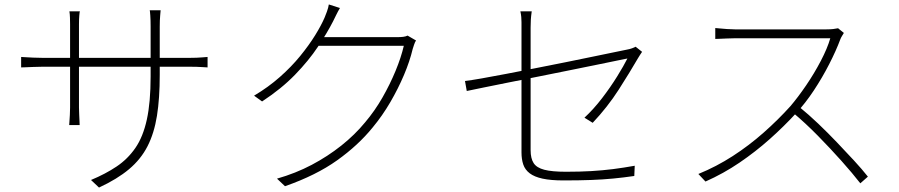

<svg xmlns="http://www.w3.org/2000/svg" viewBox="-20 -810 4040 863"><path d="M698 -473Q698 -368 685.5 -289.5Q673 -211 643 -152.5Q613 -94 560 -49.5Q507 -5 425 33L389 -1Q454 -28 504 -61.5Q554 -95 588.5 -145Q623 -195 640 -272.5Q657 -350 657 -466V-690Q657 -720 655.5 -741Q654 -762 653 -764H702Q702 -762 700 -741Q698 -720 698 -690ZM339 -759Q338 -758 336.5 -741Q335 -724 335 -701V-327Q335 -313 336 -294.5Q337 -276 337.5 -262.5Q338 -249 338 -248H291Q291 -249 292 -262Q293 -275 294 -293.5Q295 -312 295 -327V-701Q295 -713 294.5 -730Q294 -747 292 -759ZM75 -554Q76 -554 91.5 -553Q107 -552 129 -551Q151 -550 169 -550H836Q865 -550 888 -552Q911 -554 913 -554V-507Q911 -507 888 -508.5Q865 -510 836 -510H169Q150 -510 128.5 -509Q107 -508 91.5 -507.5Q76 -507 75 -507Z M1850 -628Q1845 -621 1841 -608.5Q1837 -596 1835 -590Q1822 -535 1796 -473.5Q1770 -412 1734.5 -351Q1699 -290 1655 -237Q1590 -157 1495.5 -89.5Q1401 -22 1261 27L1225 -7Q1309 -31 1381 -69Q1453 -107 1514 -155.5Q1575 -204 1621 -260Q1665 -312 1699 -371.5Q1733 -431 1758 -491.5Q1783 -552 1795 -604H1398L1419 -643Q1430 -643 1465.5 -643Q1501 -643 1547.5 -643Q1594 -643 1640 -643Q1686 -643 1720.5 -643Q1755 -643 1764 -643Q1781 -643 1792.5 -644.5Q1804 -646 1812 -650ZM1508 -774Q1499 -759 1491 -742.5Q1483 -726 1477 -714Q1451 -663 1409.5 -600.5Q1368 -538 1306.5 -474.5Q1245 -411 1158 -354L1122 -380Q1186 -418 1238 -464Q1290 -510 1329.5 -558.5Q1369 -607 1396.5 -651.5Q1424 -696 1439 -731Q1443 -740 1449.5 -758Q1456 -776 1458 -790Z M2324 -125Q2324 -149 2324 -193.5Q2324 -238 2324 -293Q2324 -348 2324 -407Q2324 -466 2324 -520.5Q2324 -575 2324 -618.5Q2324 -662 2324 -686Q2324 -699 2324 -710.5Q2324 -722 2323 -733.5Q2322 -745 2319 -759H2370Q2367 -738 2366 -721.5Q2365 -705 2365 -686Q2365 -663 2365 -619.5Q2365 -576 2365 -521.5Q2365 -467 2365 -409Q2365 -351 2365 -296.5Q2365 -242 2365 -199.5Q2365 -157 2365 -135Q2365 -98 2378.5 -77Q2392 -56 2426.5 -47Q2461 -38 2524 -38Q2587 -38 2638 -41Q2689 -44 2736 -50Q2783 -56 2833 -65L2831 -19Q2783 -12 2736.5 -7.5Q2690 -3 2636.5 -1Q2583 1 2513 1Q2456 1 2419 -7Q2382 -15 2361 -31Q2340 -47 2332 -70.5Q2324 -94 2324 -125ZM2866 -577Q2862 -572 2857 -563.5Q2852 -555 2848 -549Q2830 -518 2808 -482Q2786 -446 2761 -407Q2736 -368 2706.5 -330.5Q2677 -293 2644 -258L2607 -281Q2648 -319 2686 -368.5Q2724 -418 2754 -466.5Q2784 -515 2800 -547Q2799 -547 2765 -540Q2731 -533 2675 -521.5Q2619 -510 2549.5 -496Q2480 -482 2408 -467.5Q2336 -453 2269.5 -440Q2203 -427 2153 -416.5Q2103 -406 2078 -401L2070 -446Q2096 -449 2144.5 -457.5Q2193 -466 2255.5 -478Q2318 -490 2387 -503.5Q2456 -517 2523 -530.5Q2590 -544 2647.5 -556Q2705 -568 2744.5 -576Q2784 -584 2798 -587Q2810 -589 2821 -593Q2832 -597 2837 -600Z M3773 -662Q3770 -657 3764.5 -648Q3759 -639 3757 -633Q3738 -582 3707 -521.5Q3676 -461 3638 -403.5Q3600 -346 3559 -302Q3504 -242 3440 -185Q3376 -128 3304 -79Q3232 -30 3151 6L3119 -28Q3200 -61 3273.5 -108.5Q3347 -156 3412.5 -214Q3478 -272 3533 -333Q3567 -373 3603.5 -426.5Q3640 -480 3669.5 -536.5Q3699 -593 3712 -638Q3705 -638 3672 -638Q3639 -638 3593 -638Q3547 -638 3496 -638Q3445 -638 3399 -638Q3353 -638 3321.5 -638Q3290 -638 3283 -638Q3267 -638 3247 -637Q3227 -636 3211.5 -635.5Q3196 -635 3195 -635V-684Q3196 -684 3211.5 -682.5Q3227 -681 3247 -679.5Q3267 -678 3283 -678Q3290 -678 3320.5 -678Q3351 -678 3395 -678Q3439 -678 3487.5 -678Q3536 -678 3580 -678Q3624 -678 3655 -678Q3686 -678 3695 -678Q3712 -678 3725 -679.5Q3738 -681 3747 -683ZM3572 -330Q3615 -295 3658 -254Q3701 -213 3742 -170Q3783 -127 3819 -88Q3855 -49 3881 -16L3847 14Q3812 -31 3762 -87Q3712 -143 3656 -200Q3600 -257 3545 -303Z"/></svg>

Font: Noto Sans TC ExtraLight
Style: Regular
Weight: 250
Designer: Ryoko NISHIZUKA  (kana, bopomofo & ideographs); Paul D. Hunt (Latin, Greek & Cyrillic); Sandoll Communications , Soo-you
Foundry: Adobe
Version: Version 2.004-H2;hotconv 1.0.118;makeotfexe 2.5.65603